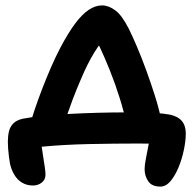

<svg xmlns="http://www.w3.org/2000/svg" viewBox="-20 -535 717 709"><path d="M92 -78Q97 -97 108 -130Q119 -163 134.5 -203.5Q150 -244 167.5 -284.5Q185 -325 203 -359Q232 -414 257.5 -448Q283 -482 307.5 -498.5Q332 -515 357 -515Q381 -515 405.5 -497Q430 -479 455 -430Q469 -402 486 -362Q503 -322 520 -275.5Q537 -229 552 -181.5Q567 -134 576 -91L448 -74Q438 -122 421.5 -174.5Q405 -227 385.5 -275.5Q366 -324 349 -360Q332 -396 320 -410L379 -407Q352 -380 327.5 -340Q303 -300 279 -243Q262 -204 248.5 -168Q235 -132 224.5 -101.5Q214 -71 207 -47ZM572 154Q541 154 527.5 134.5Q514 115 514 89Q514 74 519 49.5Q524 25 529 -2.5Q534 -30 534 -55L611 -1Q596 -2 566.5 -3.5Q537 -5 490 -5Q448 -5 401.5 -4.5Q355 -4 308 -3Q261 -2 217.5 0.5Q174 3 137.5 6.5Q101 10 75 15L129 -38Q129 -27 132 -6.5Q135 14 138.5 37Q142 60 145 79.5Q148 99 148 110Q148 128 134.5 139Q121 150 101 150Q79 150 61.5 139.5Q44 129 33 110.5Q22 92 17 70Q15 58 13 43.5Q11 29 10 14.5Q9 0 9 -12Q9 -32 13 -49.5Q17 -67 29.5 -79.5Q42 -92 66 -97Q92 -102 135 -106.5Q178 -111 230.5 -114Q283 -117 339 -118.5Q395 -120 447 -120Q464 -120 486.5 -120Q509 -120 534.5 -119Q560 -118 585 -115Q627 -111 646.5 -93.5Q666 -76 666 -41Q666 -15 659 18.5Q652 52 639.5 82.5Q627 113 610 133.5Q593 154 572 154Z"/></svg>

Font: Shantell Sans SemiBold
Style: Regular
Weight: 600
Designer: Stephen Nixon, Anya Danilova, Shantell Martin
Foundry: Arrow Type
Version: Version 1.011;[c5ecc13dd]